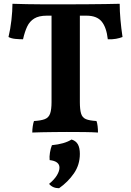

<svg xmlns="http://www.w3.org/2000/svg" viewBox="-20 -699 695 1017"><path d="M228 -616Q186 -616 161.5 -601Q137 -586 124 -558.5Q111 -531 102 -491Q82 -491 61 -493Q40 -495 25 -503Q35 -544 40.5 -592.5Q46 -641 46 -679Q81 -678 122 -677Q163 -676 213.5 -676Q264 -676 331 -676Q393 -676 444 -676.5Q495 -677 537.5 -677.5Q580 -678 614 -679Q614 -640 618 -595Q622 -550 629 -503Q614 -497 594.5 -493.5Q575 -490 551 -491Q544 -554 518.5 -585Q493 -616 438 -616ZM253 -645H403V-158Q403 -119 409.5 -97.5Q416 -76 435 -68Q454 -60 491 -58Q495 -48 497 -31Q499 -14 499 3Q469 1 426 0.5Q383 0 334 0Q302 0 267 0.5Q232 1 202 1.5Q172 2 151 3Q151 -13 153.5 -30Q156 -47 160 -58Q197 -60 217.5 -68Q238 -76 245.5 -97.5Q253 -119 253 -158ZM359 40Q382 47 392.5 65.5Q403 84 403 116Q403 174 371.5 219.5Q340 265 293 298Q259 298 240 275Q268 252 281.5 229.5Q295 207 295 189Q295 155 243 149Q241 132 244.5 110Q248 88 255 70Q287 67 313.5 59.5Q340 52 359 40Z"/></svg>

Font: Vollkorn
Style: Bold
Weight: 700
Designer: Friedrich Althausen
Foundry: Friedrich Althausen
Version: Version 5.000